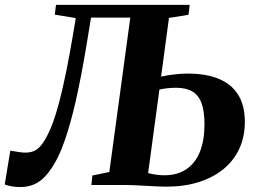

<svg xmlns="http://www.w3.org/2000/svg" viewBox="-44 -763 1058 792"><path d="M40.5 8.5Q21 8.5 5 5.8Q-11 3 -24.5 -2L-1.5 -141.5Q17.5 -138.5 32.8 -136Q48 -133.5 60 -133.5Q87.5 -133 106.2 -145.5Q125 -158 142 -187.5Q158 -214.5 172.2 -252Q186.5 -289.5 200.2 -341.5Q214 -393.5 228.5 -464.8Q243 -536 259 -630.5L268.5 -688.5L182 -702.5L187 -743H738.5L733.5 -702L653 -689L620.5 -447Q633 -450 650.8 -452.8Q668.5 -455.5 689 -457.5Q709.5 -459.5 730.5 -459.5Q806 -459.5 858.5 -437.8Q911 -416 938.5 -372Q966 -328 966 -260.5Q966 -199 943.2 -149.8Q920.5 -100.5 877.8 -65.5Q835 -30.5 775.5 -11.8Q716 7 642 7Q628 7 605.8 6Q583.5 5 558.5 3.5Q533.5 2 510.5 1Q487.5 0 471.5 0H333L337 -39L407 -53.5L493.5 -690.5H331.5L321 -626.5Q310.5 -561 300 -503Q289.5 -445 279 -394.5Q268.5 -344 257.5 -300.5Q246.5 -257 235 -220Q223.5 -183 211.5 -152.5Q182 -78.5 141.8 -35Q101.5 8.5 40.5 8.5ZM633.5 -40Q688 -40 725 -65.2Q762 -90.5 780.8 -137.5Q799.5 -184.5 799.5 -251Q799.5 -303 787.8 -336.2Q776 -369.5 750.2 -385.2Q724.5 -401 682 -401Q661 -401 642.2 -398.5Q623.5 -396 613.5 -393.5L567 -49Q581 -45.5 597.8 -42.8Q614.5 -40 633.5 -40Z"/></svg>

Font: Merriweather 60pt ExtraBold
Style: Italic
Weight: 800
Italic angle: -7.8°
Version: Version 2.101